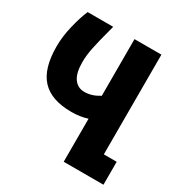

<svg xmlns="http://www.w3.org/2000/svg" viewBox="-168 -854 937 983"><g transform="rotate(30 300.0 -362.5)"><path d="M18.5 -494Q18.5 -552 34.2 -617Q50 -682 68.5 -725H219.5L210 -688.5Q193 -625.5 183 -578Q173 -530.5 173 -490Q173 -426 195.5 -394.2Q218 -362.5 257.5 -362.5Q280 -362.5 301 -369Q322 -375.5 345.5 -390V-725H504.5V-135.5H580.5V0H345.5V-254.5Q303.5 -240.5 251.5 -240.5Q132 -240.5 75.2 -301.8Q18.5 -363 18.5 -494Z"/></g></svg>

Font: JuliaMono Black
Style: Regular
Weight: 900
Monospace: yes
Designer: cormullion
Foundry: corm
Version: Version 0.054; ttfautohint (v1.8.4)